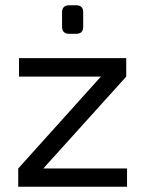

<svg xmlns="http://www.w3.org/2000/svg" viewBox="-20 -707 550 727"><path d="M269 -579C286 -579 295 -588 295 -605V-662C295 -678 286 -687 269 -687H241C225 -687 215 -678 215 -662V-605C215 -588 225 -579 241 -579ZM461 -69H144L458 -417V-487H52V-417H362L49 -69V0H461Z"/></svg>

Font: SnT
Style: Regular
Weight: 400
Designer: Natanael Gama
Version: Version 1.001;PS 001.001;hotconv 1.0.70;makeotf.lib2.5.58329